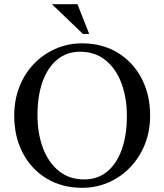

<svg xmlns="http://www.w3.org/2000/svg" viewBox="-20 -887 785 917"><path d="M372 -680Q468 -680 541 -636Q614 -592 655.5 -514Q697 -436 697 -335Q697 -261 672 -198Q647 -135 602.5 -88.5Q558 -42 499 -16Q440 10 372 10Q277 10 203.5 -34Q130 -78 89 -156Q48 -234 48 -335Q48 -409 72.5 -472Q97 -535 141.5 -581.5Q186 -628 245.5 -654Q305 -680 372 -680ZM382 -30Q447 -30 492.5 -68Q538 -106 562 -174Q586 -242 586 -333Q586 -420 560 -489.5Q534 -559 484 -599.5Q434 -640 362 -640Q299 -640 253 -602Q207 -564 183 -496Q159 -428 159 -337Q159 -250 185 -180.5Q211 -111 261 -70.5Q311 -30 382 -30ZM228 -867H350L406 -725H376Z"/></svg>

Font: Brygada 1918 Medium
Style: Regular
Weight: 500
Designer: Mateusz Machalski | Borys Kosmynka | Przemek Hoffer
Foundry: NIEPODLEGLA 2018
Version: Version 3.006